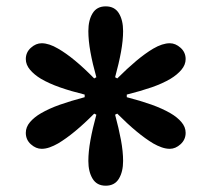

<svg xmlns="http://www.w3.org/2000/svg" viewBox="-20 -861 671 610"><path d="M315.9 -271Q287.6 -271 274.2 -293.2Q260.7 -315.4 260.7 -349.6Q260.7 -378.9 267.3 -415.5Q273.9 -452.1 286.1 -496.6L279.3 -500Q215.3 -435.5 164.6 -405.3Q150.9 -397.5 137.7 -392.8Q124.5 -388.2 112.3 -388.2Q94.2 -388.2 78.1 -402.6Q62 -417 62 -439Q62 -457.5 75.4 -473.1Q88.9 -488.8 109.9 -501Q135.7 -516.1 170.2 -528.3Q204.6 -540.5 249 -552.2V-560.5Q205.1 -571.3 170.4 -583.5Q135.7 -595.7 109.9 -610.8Q88.9 -623.5 75.4 -639.4Q62 -655.3 62 -673.3Q62 -694.8 78.1 -709.2Q94.2 -723.6 112.3 -723.6Q135.7 -723.6 164.6 -706.5Q214.8 -677.7 279.3 -611.8L286.1 -615.7Q273.9 -659.2 267.3 -695.8Q260.7 -732.4 260.7 -762.2Q260.7 -796.9 274.2 -818.8Q287.6 -840.8 315.9 -840.8Q344.2 -840.8 357.7 -818.8Q371.1 -796.9 371.1 -762.2Q371.1 -732.9 364.5 -696.5Q357.9 -660.2 345.7 -615.7L352.5 -611.8Q384.3 -643.6 412.8 -667.5Q441.4 -691.4 466.8 -706.5Q496.1 -723.6 519.5 -723.6Q537.6 -723.6 553.7 -709.2Q569.8 -694.8 569.8 -673.3Q569.8 -655.3 556.4 -639.4Q543 -623.5 522 -610.8Q496.6 -595.7 462.2 -583.7Q427.7 -571.8 382.8 -560.5V-552.2Q426.3 -541 461.2 -528.6Q496.1 -516.1 522 -501Q543 -488.8 556.4 -473.1Q569.8 -457.5 569.8 -439Q569.8 -417.5 553.7 -402.8Q537.6 -388.2 519.5 -388.2Q507.3 -388.2 493.9 -392.8Q480.5 -397.5 466.8 -405.3Q417 -435.1 352.5 -500L345.7 -496.6Q357.4 -453.1 364.3 -416.3Q371.1 -379.4 371.1 -349.6Q371.1 -315.4 357.7 -293.2Q344.2 -271 315.9 -271Z"/></svg>

Font: Pinar Bold
Style: Regular
Weight: 700
Designer: Amin Abedi
Version: Version 3.000